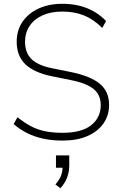

<svg xmlns="http://www.w3.org/2000/svg" viewBox="-20 -733 640 1012"><path d="M310 8Q255 8 208.5 -2Q162 -12 123 -31.5Q84 -51 52 -79L72 -115Q107 -87 141.5 -68.5Q176 -50 217 -41.5Q258 -33 310 -33Q410 -33 460.5 -73Q511 -113 511 -179Q511 -215 495 -240Q479 -265 444 -282.5Q409 -300 353 -311L254 -331Q160 -350 114 -394Q68 -438 68 -513Q68 -573 98.5 -618Q129 -663 183.5 -688Q238 -713 308 -713Q356 -713 397.5 -703Q439 -693 475 -672.5Q511 -652 539 -622L519 -586Q472 -632 422 -652Q372 -672 308 -672Q249 -672 205 -652.5Q161 -633 136.5 -597Q112 -561 112 -513Q112 -455 146 -421.5Q180 -388 256 -373L355 -353Q457 -332 506 -291.5Q555 -251 555 -180Q555 -125 525.5 -82.5Q496 -40 441 -16Q386 8 310 8ZM298 259 272 239Q295 213 302.5 191Q310 169 310 144L325 151H275V86H345V140Q345 174 333 204.5Q321 235 298 259Z"/></svg>

Font: Nunito Sans 12pt ExtraLight ExtraLight
Style: Regular
Weight: 250
Version: Version 3.101;gftools[0.9.27]